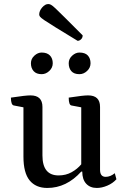

<svg xmlns="http://www.w3.org/2000/svg" viewBox="-20 -918 623 950"><path d="M214 12Q157 12 126.5 -25.5Q96 -63 96 -143V-387L49 -396Q34 -398 34 -435Q74 -441 96 -443.5Q118 -446 131 -446Q190 -446 190 -389V-149Q190 -50 270 -50Q306 -50 334.5 -66Q363 -82 382 -105V-387L334 -396Q320 -398 320 -435Q360 -441 381.5 -443.5Q403 -446 416 -446Q475 -446 475 -389V-78Q475 -43 503 -43Q526 -43 548 -61L556 -31Q538 -11 511 0.5Q484 12 459 12Q426 12 406.5 -9Q387 -30 387 -69H382Q309 12 214 12ZM373 -551Q346 -551 333 -566Q320 -581 320 -605Q320 -627 337 -642.5Q354 -658 373 -658Q401 -658 414.5 -643.5Q428 -629 428 -605Q428 -583 411 -567Q394 -551 373 -551ZM186 -551Q160 -551 146.5 -566Q133 -581 133 -605Q133 -627 150 -642.5Q167 -658 186 -658Q213 -658 227 -643.5Q241 -629 241 -605Q241 -583 224 -567Q207 -551 186 -551ZM364 -716Q295 -758 256 -782Q217 -806 199.5 -818Q182 -830 178 -835.5Q174 -841 174 -846Q174 -864 188.5 -881Q203 -898 219 -898Q225 -898 232 -894.5Q239 -891 254.5 -876.5Q270 -862 301.5 -830.5Q333 -799 389 -743Q389 -731 381 -723.5Q373 -716 364 -716Z"/></svg>

Font: Petrona Medium
Style: Regular
Weight: 500
Designer: Ringo R. Seeber
Foundry: Ringo R. Seeber
Version: Version 2.001; ttfautohint (v1.8.3)